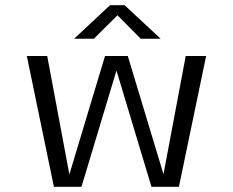

<svg xmlns="http://www.w3.org/2000/svg" viewBox="-20 -714 890 734"><path d="M559 0 408.5 -500H468.5L619.5 0ZM186 0 82.5 -500H160.5L254 0ZM231 0 381.5 -500H442L291.5 0ZM596 0 690 -500H768L664 0ZM263.5 -566 400.5 -694H456.5L594 -566H518L429 -655.5L339 -566Z"/></svg>

Font: Trispace Thin Light
Style: Regular
Weight: 300
Version: Version 1.210